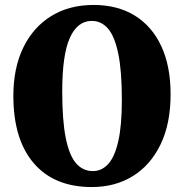

<svg xmlns="http://www.w3.org/2000/svg" viewBox="-20 -738 744 776"><path d="M358.5 -718Q455 -718 524.8 -675Q594.5 -632 632 -551.2Q669.5 -470.5 669.5 -357Q669.5 -238.5 629.2 -154.8Q589 -71 517.2 -26.5Q445.5 18 351 18Q199.5 18 116.8 -78Q34 -174 34 -350.5Q34 -463 74 -545.5Q114 -628 186.8 -673Q259.5 -718 358.5 -718ZM472.5 -335Q472.5 -450 458.2 -520Q444 -590 417 -621.8Q390 -653.5 351 -653.5Q293 -653.5 262.2 -584.8Q231.5 -516 231.5 -369Q231.5 -251 245.8 -180.2Q260 -109.5 287.5 -78Q315 -46.5 355.5 -46.5Q391 -46.5 417.2 -75Q443.5 -103.5 458 -167Q472.5 -230.5 472.5 -335Z"/></svg>

Font: Fraunces 9pt S050
Style: Bold
Weight: 700
Version: Version 1.000; ttfautohint (v1.8.3)